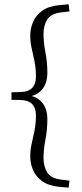

<svg xmlns="http://www.w3.org/2000/svg" viewBox="-20 -753 382 898"><path d="M33.5 -286V-321.5L73.5 -322.5Q112 -323 130 -341.5Q148 -360 148 -393.5Q148 -433.5 141.5 -465.8Q135 -498 128.2 -527Q121.5 -556 121.5 -586.5Q121.5 -619.5 134.5 -650.2Q147.5 -681 177.5 -702.8Q207.5 -724.5 258 -729L301 -733L305 -699.5L269 -695.5Q219 -690 201.2 -662.2Q183.5 -634.5 183.5 -593Q183.5 -553.5 192.5 -507.8Q201.5 -462 201.5 -411.5Q201.5 -364 176.5 -334Q151.5 -304 94.5 -297V-311Q151.5 -304 176.5 -274Q201.5 -244 201.5 -196.5Q201.5 -146 192.5 -100.2Q183.5 -54.5 183.5 -14.5Q183.5 26 201.2 54Q219 82 269 87.5L305 92L301 124.5L258 121Q207.5 116 177.5 94.5Q147.5 73 134.5 42.2Q121.5 11.5 121.5 -21Q121.5 -52 128.2 -81Q135 -110 141.5 -142.2Q148 -174.5 148 -214.5Q148 -248 130 -266.5Q112 -285 73.5 -285.5Z"/></svg>

Font: Newsreader 9pt Light
Style: Regular
Weight: 300
Designer: Hugues Gentile
Foundry: Production Type
Version: Version 1.003